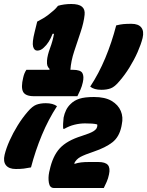

<svg xmlns="http://www.w3.org/2000/svg" viewBox="-48 -835 736 960"><path d="M403 -402Q446 -467 478.5 -545Q511 -623 533 -708Q553 -713 569 -714.5Q585 -716 609 -716Q644 -716 658.5 -697.5Q673 -679 665 -645Q657 -613 640 -574.5Q623 -536 599.5 -498Q576 -460 549 -429Q526 -401 506 -393.5Q486 -386 459 -386Q422 -386 403 -402ZM471 105H222Q201 105 196.5 79.5Q192 54 198 25L200 17Q215 -54 250.5 -93Q286 -132 360 -155Q404 -169 419.5 -179Q435 -189 437 -199Q440 -205 438 -213Q426 -216 412 -217Q398 -218 377 -218Q351 -218 324.5 -211.5Q298 -205 274 -191H268Q267 -201 267.5 -216Q268 -231 270 -247Q274 -267 282.5 -284.5Q291 -302 306 -316Q323 -333 349.5 -341.5Q376 -350 422 -350Q477 -350 510 -330.5Q543 -311 556 -280Q569 -249 561 -213L559 -202Q548 -150 514 -123.5Q480 -97 421 -77Q376 -62 354.5 -50.5Q333 -39 323 -18L326 -16Q341 -21 357.5 -23Q374 -25 398 -25H443Q479 -25 491.5 -10Q504 5 497 37Q493 57 485.5 74Q478 91 471 105ZM237 -304Q194 -238 161.5 -160Q129 -82 107 2Q87 6 71 8Q55 10 31 10Q-3 10 -18 -8.5Q-33 -27 -25 -61Q-17 -94 0 -132Q17 -170 40.5 -208Q64 -246 91 -277Q114 -304 134 -311.5Q154 -319 181 -319Q217 -319 237 -304ZM84 -486H199L200 -490Q192 -498 189 -506.5Q186 -515 187 -532Q189 -559 202.5 -595Q216 -631 222 -666H215Q198 -621 171 -597Q156 -582 138 -582Q123 -582 117.5 -602Q112 -622 125 -674L138 -727Q154 -735 168 -743.5Q182 -752 195 -762Q209 -773 220.5 -783Q232 -793 242 -806Q255 -810 272 -812.5Q289 -815 308 -815Q346 -815 362 -801.5Q378 -788 375 -761Q371 -722 355 -674.5Q339 -627 323 -578.5Q307 -530 304 -486H316Q355 -486 364 -469.5Q373 -453 366 -423Q362 -404 354 -386Q346 -368 339 -354H122Q79 -354 67.5 -376Q56 -398 68 -447Q73 -470 84 -486Z"/></svg>

Font: Recursive Sn Csl St Blk
Style: Italic
Weight: 900
Italic angle: -15°
Version: Version 1.079;hotconv 1.0.112;makeotfexe 2.5.65598; ttfautoh